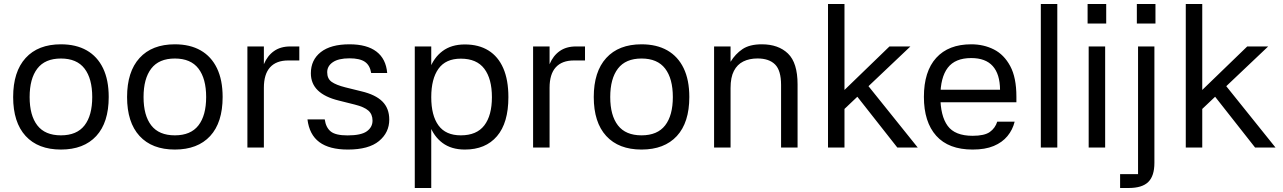

<svg xmlns="http://www.w3.org/2000/svg" viewBox="-20 -737 6406 959"><path d="M284.3 10Q170.3 10 108 -57.8Q45.7 -125.7 45.7 -252.3Q45.7 -379 108 -447.3Q170.3 -515.7 284.3 -515.7Q360 -515.7 413.2 -485.3Q466.3 -455 494.7 -396.3Q523 -337.6 523 -252.5Q523 -125 460.7 -57.5Q398.3 10 284.3 10ZM284.3 -61Q363.7 -61 402.2 -110.7Q440.7 -160.3 440.7 -252.3Q440.7 -344.3 402.2 -394.5Q363.7 -444.7 284.3 -444.7Q205 -444.7 166.5 -394.5Q128 -344.3 128 -252.3Q128 -160.3 166.5 -110.7Q205 -61 284.3 -61Z M853.3 10Q739.3 10 677 -57.8Q614.7 -125.7 614.7 -252.3Q614.7 -379 677 -447.3Q739.3 -515.7 853.3 -515.7Q929 -515.7 982.2 -485.3Q1035.3 -455 1063.7 -396.3Q1092 -337.6 1092 -252.5Q1092 -125 1029.7 -57.5Q967.3 10 853.3 10ZM853.3 -61Q932.7 -61 971.2 -110.7Q1009.7 -160.3 1009.7 -252.3Q1009.7 -344.3 971.2 -394.5Q932.7 -444.7 853.3 -444.7Q774 -444.7 735.5 -394.5Q697 -344.3 697 -252.3Q697 -160.3 735.5 -110.7Q774 -61 853.3 -61Z M1298 0H1215.7V-505H1298V-416.3Q1315.7 -458.7 1348.5 -481.8Q1381.3 -505 1429.7 -505H1475V-435H1419.3Q1360 -435 1329 -400.8Q1298 -366.7 1298 -298.7Z M1834 -372.3Q1827.7 -411.3 1802.2 -428.5Q1776.7 -445.7 1725.7 -445.7Q1671 -445.7 1642.7 -426.5Q1614.3 -407.3 1614.3 -376.3Q1614.3 -343.7 1636.7 -328Q1659 -312.3 1705 -300.7L1784.7 -281Q1855.7 -264.3 1890 -230Q1924.3 -195.7 1924.3 -139.7Q1924.3 -75 1873 -32.5Q1821.7 10 1717.7 10Q1625 10 1575 -27.2Q1525 -64.3 1515.7 -140.7H1602Q1607.7 -100 1632 -80.3Q1656.3 -60.7 1715.7 -60.7Q1783.7 -60.7 1812.2 -81.2Q1840.7 -101.7 1840.7 -134.7Q1840.7 -166.3 1819.8 -184.7Q1799 -203 1752 -214.7L1672.3 -234.7Q1602.7 -251.7 1567.7 -285.5Q1532.7 -319.3 1532.7 -371Q1532.7 -437.7 1582.3 -476.7Q1632 -515.7 1725.7 -515.7Q1812.7 -515.7 1860.3 -479.3Q1908 -443 1914 -372.3Z M2134 -505V202H2051.7V-505ZM2302 10Q2234.7 10 2190.3 -23Q2146 -56 2124.8 -114.8Q2103.7 -173.7 2103.7 -251.7Q2103.7 -330.3 2124.8 -389.5Q2146 -448.7 2190.3 -481.8Q2234.7 -515 2302 -515Q2371.3 -515 2419.8 -484.8Q2468.3 -454.7 2493.8 -396.2Q2519.3 -337.7 2519.3 -251.7Q2519.3 -123.3 2462.3 -56.7Q2405.3 10 2302 10ZM2281.7 -61Q2361 -61 2399 -110.7Q2437 -160.3 2437 -251.7Q2437 -343.3 2399 -393.7Q2361 -444 2281.7 -444Q2206.3 -444 2170.2 -393.7Q2134 -343.3 2134 -251.7Q2134 -160 2170.2 -110.5Q2206.3 -61 2281.7 -61Z M2725 0H2642.7V-505H2725V-416.3Q2742.7 -458.7 2775.5 -481.8Q2808.3 -505 2856.7 -505H2902V-435H2846.3Q2787 -435 2756 -400.8Q2725 -366.7 2725 -298.7Z M3184.3 10Q3070.3 10 3008 -57.8Q2945.7 -125.7 2945.7 -252.3Q2945.7 -379 3008 -447.3Q3070.3 -515.7 3184.3 -515.7Q3260 -515.7 3313.2 -485.3Q3366.3 -455 3394.7 -396.3Q3423 -337.6 3423 -252.5Q3423 -125 3360.7 -57.5Q3298.3 10 3184.3 10ZM3184.3 -61Q3263.7 -61 3302.2 -110.7Q3340.7 -160.3 3340.7 -252.3Q3340.7 -344.3 3302.2 -394.5Q3263.7 -444.7 3184.3 -444.7Q3105 -444.7 3066.5 -394.5Q3028 -344.3 3028 -252.3Q3028 -160.3 3066.5 -110.7Q3105 -61 3184.3 -61Z M3629 0H3546.7V-505H3629V-428.3Q3652.7 -467.3 3688.3 -491.5Q3724 -515.7 3785 -515.7Q3868 -515.7 3915.8 -469.5Q3963.7 -423.3 3963.7 -315.7V0H3881.3V-312.7Q3881.3 -385 3851.3 -415Q3821.3 -445 3763.7 -445Q3723 -445 3692.7 -430Q3662.3 -415 3645.7 -382.8Q3629 -350.7 3629 -297.3Z M4300.7 -328 4564 0H4462L4243 -278.3ZM4198 0H4115.7V-717H4198ZM4170.7 -261.3 4422.7 -505H4527.3L4171 -167.3Z M4634.7 -288.7H4975Q4974.3 -367 4938.5 -407Q4902.7 -447 4831 -447Q4751 -447 4714 -398.7Q4677 -350.3 4677 -255Q4677 -158.3 4713.3 -108.5Q4749.7 -58.7 4838 -58.7Q4897 -58.7 4923.8 -77.7Q4950.7 -96.7 4961 -129.3H5048Q5038 -88.7 5012 -57.2Q4986 -25.7 4943.3 -7.8Q4900.7 10 4838 10Q4718 10 4656.3 -58.8Q4594.7 -127.7 4594.7 -253Q4594.7 -380.3 4656.2 -448Q4717.7 -515.7 4831 -515.7Q4893.3 -515.7 4944.2 -490Q4995 -464.3 5025.8 -407Q5056.7 -349.7 5056.7 -254.3V-226.3H4633.7Z M5261 0H5178.7V-717H5261Z M5500 -505V0H5417.7V-505ZM5412.3 -717H5505.3V-619.3H5412.3Z M5746 76.7Q5746 141.7 5715.5 171.8Q5685 202 5617.3 202H5574.7V132.7H5664.3V-505H5746ZM5658.3 -717H5751.3V-619.3H5658.3Z M6087.7 -328 6351 0H6249L6030 -278.3ZM5985 0H5902.7V-717H5985ZM5957.7 -261.3 6209.7 -505H6314.3L5958 -167.3Z"/></svg>

Font: 42dot Sans Light
Style: Regular
Weight: 300
Designer: 42dot
Version: Version 1.000